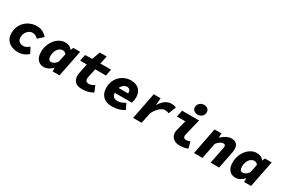

<svg xmlns="http://www.w3.org/2000/svg" viewBox="101 -1937 4599 3125"><g transform="rotate(30 2400.0 -375.0)"><path d="M300 12Q235 12 180 -12Q125 -36 91.5 -84.5Q58 -133 58 -206Q58 -275 82.5 -331.5Q107 -388 149.5 -428Q192 -468 247.5 -490Q303 -512 364 -512Q432 -512 481.5 -483.5Q531 -455 558 -420L462 -332Q438 -358 410.5 -370Q383 -382 354 -382Q329 -382 305 -370Q281 -358 261.5 -336Q242 -314 231 -284.5Q220 -255 220 -220Q220 -168 252 -143Q284 -118 324 -118Q359 -118 385 -133Q411 -148 438 -170L493 -62Q456 -28 408 -8Q360 12 300 12Z M789 12Q715 12 671.5 -38.5Q628 -89 628 -182Q628 -251 650 -311Q672 -371 709.5 -416Q747 -461 794.5 -486.5Q842 -512 894 -512Q942 -512 976 -495.5Q1010 -479 1026 -450H1030L1052 -500H1180L1080 0H950V-66H946Q912 -29 870.5 -8.5Q829 12 789 12ZM850 -118Q874 -118 903.5 -134.5Q933 -151 958 -188L991 -344Q981 -364 960.5 -373Q940 -382 924 -382Q899 -382 875.5 -369Q852 -356 833.5 -332Q815 -308 804.5 -275Q794 -242 794 -202Q794 -158 809.5 -138Q825 -118 850 -118Z M1510 12Q1417 12 1375.5 -30Q1334 -72 1334 -142Q1334 -157 1336 -172Q1338 -187 1342 -208L1376 -376H1250L1274 -494L1408 -500L1462 -650H1592L1560 -500H1760L1736 -376H1534L1500 -216Q1497 -203 1496.5 -195.5Q1496 -188 1496 -180Q1496 -146 1514 -132Q1532 -118 1560 -118Q1589 -118 1616 -129.5Q1643 -141 1664 -154L1712 -43Q1678 -20 1624 -4Q1570 12 1510 12Z M2066 12Q2002 12 1951 -11.5Q1900 -35 1870 -84.5Q1840 -134 1840 -212Q1840 -280 1863.5 -335Q1887 -390 1928 -429.5Q1969 -469 2021.5 -490.5Q2074 -512 2132 -512Q2231 -512 2285.5 -457.5Q2340 -403 2340 -314Q2340 -281 2333.5 -249.5Q2327 -218 2322 -204H1959L1976 -304H2230L2188 -281Q2190 -289 2192 -298.5Q2194 -308 2194 -317Q2194 -354 2176 -372Q2158 -390 2128 -390Q2109 -390 2086.5 -380Q2064 -370 2044.5 -349.5Q2025 -329 2012.5 -296.5Q2000 -264 2000 -218Q2000 -175 2014.5 -151.5Q2029 -128 2053 -119Q2077 -110 2104 -110Q2145 -110 2178.5 -123.5Q2212 -137 2246 -158L2298 -52Q2252 -21 2193 -4.5Q2134 12 2066 12Z M2464 0 2562 -501 2692 -500 2680 -370H2684Q2710 -415 2743 -447Q2776 -479 2812 -495.5Q2848 -512 2884 -512Q2917 -512 2943 -506.5Q2969 -501 2982 -492L2926 -354Q2910 -362 2891.5 -366Q2873 -370 2852 -370Q2806 -370 2756.5 -326.5Q2707 -283 2666 -206L2624 0Z M3340 12Q3264 12 3218 -28.5Q3172 -69 3172 -138Q3172 -153 3175 -168.5Q3178 -184 3182 -200L3228 -376H3070L3096 -500H3414L3340 -194Q3339 -188 3337.5 -182Q3336 -176 3336 -170Q3336 -142 3351 -130Q3366 -118 3390 -118Q3407 -118 3423.5 -122.5Q3440 -127 3462 -136L3494 -16Q3461 -3 3424.5 4.5Q3388 12 3340 12ZM3344 -570Q3307 -570 3276.5 -591.5Q3246 -613 3246 -657Q3246 -685 3261 -709Q3276 -733 3301.5 -747.5Q3327 -762 3358 -762Q3401 -762 3429 -740Q3457 -718 3457 -675Q3457 -630 3424 -600Q3391 -570 3344 -570Z M3608 0 3706 -500H3835L3832 -420H3836Q3859 -443 3890 -464Q3921 -485 3954.5 -498.5Q3988 -512 4020 -512Q4082 -512 4116 -479.5Q4150 -447 4150 -382Q4150 -366 4148 -347Q4146 -328 4142 -310L4080 0H3920L3978 -290Q3981 -304 3983 -315Q3985 -326 3985 -335Q3985 -356 3974.5 -366Q3964 -376 3944 -376Q3919 -376 3887 -356.5Q3855 -337 3826 -298L3768 0Z M4389 12Q4315 12 4271.5 -38.5Q4228 -89 4228 -182Q4228 -251 4250 -311Q4272 -371 4309.5 -416Q4347 -461 4394.5 -486.5Q4442 -512 4494 -512Q4542 -512 4576 -495.5Q4610 -479 4626 -450H4630L4652 -500H4780L4680 0H4550V-66H4546Q4512 -29 4470.5 -8.5Q4429 12 4389 12ZM4450 -118Q4474 -118 4503.5 -134.5Q4533 -151 4558 -188L4591 -344Q4581 -364 4560.5 -373Q4540 -382 4524 -382Q4499 -382 4475.5 -369Q4452 -356 4433.5 -332Q4415 -308 4404.5 -275Q4394 -242 4394 -202Q4394 -158 4409.5 -138Q4425 -118 4450 -118Z"/></g></svg>

Font: Source Code Pro ExtraLight Black
Style: Italic
Weight: 900
Italic angle: -11°
Monospace: yes
Version: Version 1.016;hotconv 1.0.116;makeotfexe 2.5.65601